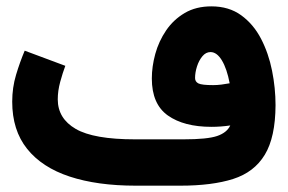

<svg xmlns="http://www.w3.org/2000/svg" viewBox="-20 -587 910 607"><path d="M708 -190.4Q678.2 -186 648.4 -186Q561.5 -186 510.7 -221.9Q460 -257.8 460 -338.9Q460 -376.5 470.9 -416.5Q481.9 -456.5 505.1 -490.7Q528.3 -524.9 564 -545.9Q599.6 -566.9 648.4 -566.9Q703.6 -566.9 742.4 -538.8Q781.2 -510.7 805.2 -464.6Q829.1 -418.5 840.1 -363.5Q851.1 -308.6 851.1 -254.4Q850.6 -152.8 817.1 -97.7Q783.7 -42.5 717 -21.2Q650.4 0 550.3 0H408.7Q287.6 0 200.2 -28.8Q112.8 -57.6 65.7 -116.5Q18.6 -175.3 18.6 -265.6Q18.6 -310.1 30.8 -350.6Q43 -391.1 58.1 -426.8L186.5 -378.9Q178.2 -356.9 170.4 -328.4Q162.6 -299.8 162.6 -272.9Q162.6 -212.4 219.5 -179.4Q276.4 -146.5 406.7 -146.5H560.5Q635.3 -146.5 666.3 -157Q697.3 -167.5 708 -190.4ZM706.1 -323.7Q697.3 -370.1 681.4 -396.2Q665.5 -422.4 645.5 -422.4Q630.9 -422.4 619.9 -409.2Q608.9 -396 602.8 -377Q596.7 -357.9 596.7 -340.3Q596.7 -328.6 607.4 -323.2Q618.2 -317.9 653.8 -317.9Q666.5 -317.9 679.9 -319.6Q693.4 -321.3 706.1 -323.7Z"/></svg>

Font: Vazir Black FD-UI
Style: Black-FD-UI
Weight: 900
Designer: Saber Rastikerdar
Foundry: Saber Rastikerdar
Version: Version 30.0.0